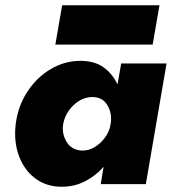

<svg xmlns="http://www.w3.org/2000/svg" viewBox="-20 -702 655 732"><path d="M191 -532H562L588 -682H217ZM221 -230Q226 -257 242.5 -280.5Q259 -304 283.5 -318.5Q308 -333 335 -332Q372 -331 390 -300Q408 -269 402 -230Q398 -202 381 -178.5Q364 -155 340.5 -141Q317 -127 292 -128Q253 -130 234 -161Q215 -192 221 -230ZM40 -230Q32 -164 51.5 -109.5Q71 -55 113.5 -22.5Q156 10 216 10Q263 10 303.5 -10.5Q344 -31 375 -66L364 0H536L615 -460H442L428 -380Q409 -421 374.5 -445.5Q340 -470 287 -470Q227 -470 174 -439Q121 -408 85 -353.5Q49 -299 40 -230Z"/></svg>

Font: Jost* 800 Heavy Italic
Style: Italic
Weight: 800
Italic angle: -10°
Version: Version 3.200; ttfautohint (v0.97) -l 8 -r 50 -G 200 -x 14 -